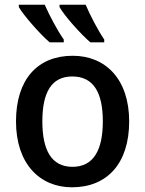

<svg xmlns="http://www.w3.org/2000/svg" viewBox="-20 -786 616 816"><path d="M170 -766H60V-756C80 -721 149 -642 191 -606H251V-618C224 -656 190 -721 170 -766ZM344 -766H233V-756C252 -721 322 -642 364 -606H423V-618C397 -656 363 -721 344 -766ZM529 -270C529 -449 429 -549 289 -549C140 -549 48 -449 48 -270C48 -91 148 10 286 10C435 10 529 -91 529 -270ZM160 -270C160 -392 198 -461 287 -461C378 -461 417 -392 417 -270C417 -149 378 -77 288 -77C198 -77 160 -149 160 -270Z"/></svg>

Font: Noto Sans Thai Medium
Style: Regular
Weight: 500
Designer: Monotype Design Team
Foundry: Monotype Imaging Inc.
Version: Version 1.901